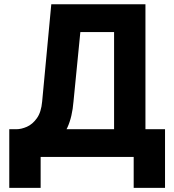

<svg xmlns="http://www.w3.org/2000/svg" viewBox="-20 -743 825 909"><path d="M23.9 146.5H172.4V-131.2H23.9ZM612.9 146.5H761.3V-131.2H612.9ZM119.6 -131.2V0H614.8L612.9 -131.2ZM668.6 -722.7H222.8L179.6 -262.7Q175.2 -211.9 154.5 -183.2Q133.9 -154.4 107.3 -142.8Q80.7 -131.2 57.3 -131.2V0Q110.4 0 157 -13.8Q203.5 -27.5 239.8 -58.3Q276.2 -89.2 299.1 -139.3Q322.1 -189.5 328 -262.7L360.4 -591.2H520.1V0H668.6Z"/></svg>

Font: Giphurs SC
Style: Regular
Weight: 400
Version: Version 0.920